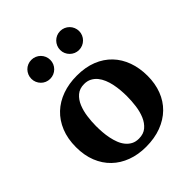

<svg xmlns="http://www.w3.org/2000/svg" viewBox="-203 -850 989 989"><g transform="rotate(-45 292.0 -355.5)"><path d="M403.8 -242.2Q403.8 -263.2 401.9 -286.4Q399.9 -309.6 395.3 -332Q390.6 -354.5 382.3 -374.5Q374 -394.5 361.6 -409.7Q349.1 -424.8 332 -433.8Q314.9 -442.9 292 -442.9Q258.3 -442.9 236.8 -424.3Q215.3 -405.8 203.4 -376.7Q191.4 -347.7 186.8 -313Q182.1 -278.3 182.1 -246.1Q182.1 -224.6 183.8 -201.2Q185.5 -177.7 190.2 -155.3Q194.8 -132.8 202.6 -112.8Q210.4 -92.8 222.9 -77.4Q235.4 -62 252.4 -53Q269.5 -43.9 293 -43.9Q327.1 -43.9 348.6 -62.3Q370.1 -80.6 382.3 -109.4Q394.5 -138.2 399.2 -173.3Q403.8 -208.5 403.8 -242.2ZM553.2 -241.2Q553.2 -185.1 535.4 -138.4Q517.6 -91.8 483.4 -58.3Q449.2 -24.9 400.1 -6.3Q351.1 12.2 289.1 12.2Q231.9 12.2 184.8 -5.4Q137.7 -22.9 103.8 -55.7Q69.8 -88.4 51 -135.5Q32.2 -182.6 32.2 -242.2Q32.2 -303.7 51.8 -351.6Q71.3 -399.4 106.2 -432.4Q141.1 -465.3 189.5 -482.7Q237.8 -500 295.9 -500Q357.9 -500 405.8 -481Q453.6 -461.9 486.3 -427.5Q519 -393.1 536.1 -345.7Q553.2 -298.3 553.2 -241.2ZM256.8 -653.8Q256.8 -639.6 251.5 -627.2Q246.1 -614.7 236.6 -605.2Q227.1 -595.7 214.4 -590.3Q201.7 -585 187.5 -585Q173.3 -585 160.6 -590.3Q147.9 -595.7 138.7 -605.2Q129.4 -614.7 124 -627.2Q118.7 -639.6 118.7 -653.8Q118.7 -668 124 -680.7Q129.4 -693.4 138.7 -702.9Q147.9 -712.4 160.6 -717.8Q173.3 -723.1 187.5 -723.1Q201.7 -723.1 214.4 -717.8Q227.1 -712.4 236.6 -702.9Q246.1 -693.4 251.5 -680.7Q256.8 -668 256.8 -653.8ZM466.8 -653.8Q466.8 -639.6 461.4 -627.2Q456.1 -614.7 446.5 -605.2Q437 -595.7 424.3 -590.3Q411.6 -585 397.5 -585Q383.3 -585 370.8 -590.3Q358.4 -595.7 348.9 -605.2Q339.4 -614.7 334 -627.2Q328.6 -639.6 328.6 -653.8Q328.6 -668 334 -680.7Q339.4 -693.4 348.9 -702.9Q358.4 -712.4 370.8 -717.8Q383.3 -723.1 397.5 -723.1Q411.6 -723.1 424.3 -717.8Q437 -712.4 446.5 -702.9Q456.1 -693.4 461.4 -680.7Q466.8 -668 466.8 -653.8Z"/></g></svg>

Font: Charis SIL Cyr
Style: Bold
Weight: 700
Foundry: SIL International
Version: Version 5.000